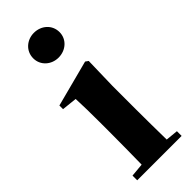

<svg xmlns="http://www.w3.org/2000/svg" viewBox="-268 -859 893 893"><g transform="rotate(-45 179.0 -412.5)"><path d="M182 -662C230 -662 269 -696 269 -743C269 -791 230 -825 182 -825C135 -825 96 -791 96 -743C96 -696 135 -662 182 -662ZM268 -37C267 -95 266 -182 266 -238V-392L270 -552L256 -562L27 -502V-478L102 -470C104 -419 105 -382 105 -318V-238C105 -182 104 -96 103 -37L37 -31V0H329V-31Z"/></g></svg>

Font: Noto Serif CJK JP Black
Style: Regular
Weight: 900
Designer: Ryoko NISHIZUKA 西塚涼子 (kana & ideographs); Frank Grießhammer (Latin, Greek & Cyrillic); Wenlong ZHANG 张文龙 (bopomofo); San
Foundry: Adobe Systems Incorporated
Version: Version 1.001;PS 1.001;hotconv 16.6.54;makeotf.lib2.5.65590